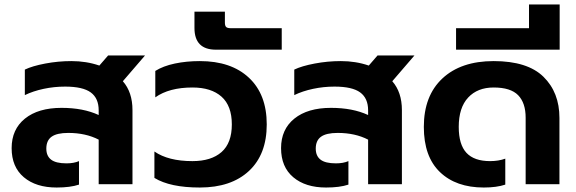

<svg xmlns="http://www.w3.org/2000/svg" viewBox="-20 -823 2573 858"><path d="M32 -161Q32 -245 91.5 -293Q151 -341 255 -341Q352 -341 421 -309V-330Q421 -384 385.5 -410Q350 -436 271 -436Q222 -436 175 -426Q128 -416 91 -398V-512Q124 -528 182 -539Q240 -550 299 -550Q366 -550 424 -530L463 -575H628L529 -460Q572 -411 572 -331V0H421V-199Q363 -229 285 -229Q234 -229 210.5 -212Q187 -195 187 -159Q187 -126 208.5 -109.5Q230 -93 277 -93Q310 -93 333 -103V2Q294 15 233 15Q141 15 86.5 -31Q32 -77 32 -161Z M670 -28V-146Q732 -103 840 -103Q924 -103 970 -143.5Q1016 -184 1016 -267Q1016 -350 970 -391Q924 -432 840 -432Q736 -432 674 -388V-506Q709 -528 761 -539Q813 -550 873 -550Q1013 -550 1092.5 -475.5Q1172 -401 1172 -267Q1172 -133 1092.5 -59Q1013 15 873 15Q740 15 670 -28Z M849 -698V-771H985V-722Q985 -708 990.5 -702.5Q996 -697 1011 -697H1239V-601H945Q849 -601 849 -698Z M1236 -161Q1236 -245 1295.5 -293Q1355 -341 1459 -341Q1556 -341 1625 -309V-330Q1625 -384 1589.5 -410Q1554 -436 1475 -436Q1426 -436 1379 -426Q1332 -416 1295 -398V-512Q1328 -528 1386 -539Q1444 -550 1503 -550Q1570 -550 1628 -530L1667 -575H1832L1733 -460Q1776 -411 1776 -331V0H1625V-199Q1567 -229 1489 -229Q1438 -229 1414.5 -212Q1391 -195 1391 -159Q1391 -126 1412.5 -109.5Q1434 -93 1481 -93Q1514 -93 1537 -103V2Q1498 15 1437 15Q1345 15 1290.5 -31Q1236 -77 1236 -161Z M1874 -256Q1874 -395 1957 -472.5Q2040 -550 2186 -550Q2337 -550 2408.5 -480Q2480 -410 2480 -296V0H2329V-297Q2329 -363 2295.5 -397.5Q2262 -432 2186 -432Q2114 -432 2072 -387Q2030 -342 2030 -256Q2030 -177 2064.5 -140Q2099 -103 2170 -103Q2208 -103 2238 -114V2Q2199 15 2142 15Q2018 15 1946 -54Q1874 -123 1874 -256Z M2018 -697H2344V-803H2481V-601H2018Z"/></svg>

Font: Prompt SemiBold
Style: Regular
Weight: 600
Designer: Katatrad Team
Foundry: CadsonDemak
Version: Version 1.000